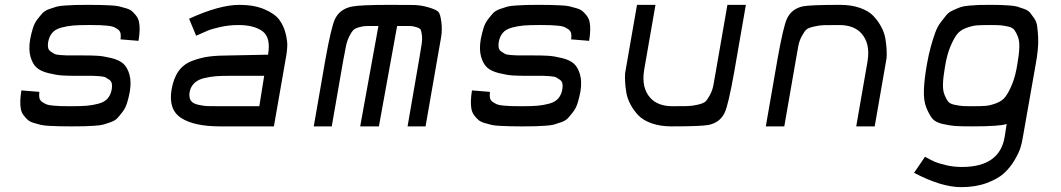

<svg xmlns="http://www.w3.org/2000/svg" viewBox="-20 -520 4366 790"><path d="M271 0Q242 0 225.5 -0.5Q209 -1 185.5 -2Q162 -3 149 -6Q136 -9 119.5 -14Q103 -19 94.5 -26.5Q86 -34 77.5 -45Q69 -56 66 -70.5Q63 -85 63.5 -104.5Q64 -124 68 -148L142 -142Q140 -128 142 -117.5Q144 -107 153.5 -100.5Q163 -94 171.5 -90.5Q180 -87 198.5 -85.5Q217 -84 228.5 -83.5Q240 -83 265 -83Q271 -83 275 -83Q314 -83 337.5 -85Q361 -87 385.5 -93.5Q410 -100 423 -115Q436 -130 440 -154Q442 -167 440 -176.5Q438 -186 429.5 -192Q421 -198 414.5 -201.5Q408 -205 390 -206.5Q372 -208 362 -208Q352 -208 328 -208Q318 -208 313 -208H300Q260 -208 236 -209.5Q212 -211 179.5 -219Q147 -227 130.5 -242Q114 -257 105.5 -286.5Q97 -316 104 -358Q109 -384 115.5 -404.5Q122 -425 133.5 -440Q145 -455 154.5 -465.5Q164 -476 182 -482.5Q200 -489 212.5 -492.5Q225 -496 250.5 -497.5Q276 -499 291.5 -499.5Q307 -500 339 -500Q344 -500 347 -500Q376 -500 392.5 -499.5Q409 -499 432.5 -498Q456 -497 469 -494Q482 -491 498.5 -486Q515 -481 523.5 -473.5Q532 -466 540.5 -455Q549 -444 552 -429.5Q555 -415 554.5 -395.5Q554 -376 550 -352L476 -358Q478 -372 476 -382.5Q474 -393 464.5 -399.5Q455 -406 446.5 -409.5Q438 -413 419.5 -414.5Q401 -416 389.5 -416.5Q378 -417 353 -417Q347 -417 343 -417Q304 -417 280.5 -415Q257 -413 232.5 -406.5Q208 -400 195 -385Q182 -370 178 -346Q176 -333 178 -323.5Q180 -314 188.5 -308Q197 -302 203.5 -298.5Q210 -295 228 -293.5Q246 -292 256 -292Q266 -292 290 -292Q300 -292 305 -292H318Q358 -292 382 -290.5Q406 -289 438.5 -281Q471 -273 487.5 -258Q504 -243 512.5 -213.5Q521 -184 514 -142Q509 -116 502.5 -95.5Q496 -75 484.5 -60Q473 -45 463.5 -34.5Q454 -24 436 -17.5Q418 -11 405.5 -7.5Q393 -4 367.5 -2.5Q342 -1 326.5 -0.5Q311 0 279 0Q274 0 271 0Z M886 0Q779 0 725.5 -34.5Q672 -69 686 -152Q694 -198 714.5 -227Q735 -256 770.5 -269.5Q806 -283 841.5 -287.5Q877 -292 932 -292L1083 -295Q1095 -366 1060 -391.5Q1025 -417 961 -417Q923 -417 887 -409Q851 -401 836 -394.5Q821 -388 787 -373L758 -443Q883 -500 965 -500Q1025 -500 1067.5 -482Q1110 -464 1128.5 -439.5Q1147 -415 1155 -383Q1163 -351 1162 -330.5Q1161 -310 1158 -292L1107 0ZM896 -83H1047L1067 -208H922Q891 -208 870 -206.5Q849 -205 822 -199Q795 -193 779.5 -178Q764 -163 760 -140Q757 -119 765 -106.5Q773 -94 795.5 -89Q818 -84 832.5 -83.5Q847 -83 879 -83Q890 -83 896 -83Z M1271 0 1319 -276Q1343 -409 1358 -441Q1378 -483 1428 -493Q1462 -500 1582 -500Q1651 -500 1681.5 -499.5Q1712 -499 1744 -489.5Q1776 -480 1784 -471Q1792 -462 1796 -429.5Q1800 -397 1795 -367Q1790 -337 1778 -270L1731 0H1657L1706 -284Q1712 -320 1715 -339Q1718 -358 1716 -374.5Q1714 -391 1711.5 -397Q1709 -403 1694 -408Q1679 -413 1667 -413Q1655 -413 1625 -413Q1618 -413 1614 -413L1539 0H1462L1537 -413Q1505 -413 1490 -413Q1475 -413 1457.5 -408Q1440 -403 1433 -395.5Q1426 -388 1417 -370Q1408 -352 1403.5 -330Q1399 -308 1392 -270L1345 0Z M2125 0Q2096 0 2079.5 -0.5Q2063 -1 2039.5 -2Q2016 -3 2003 -6Q1990 -9 1973.5 -14Q1957 -19 1948.5 -26.5Q1940 -34 1931.5 -45Q1923 -56 1920 -70.5Q1917 -85 1917.5 -104.5Q1918 -124 1922 -148L1996 -142Q1994 -128 1996 -117.5Q1998 -107 2007.5 -100.5Q2017 -94 2025.5 -90.5Q2034 -87 2052.5 -85.5Q2071 -84 2082.5 -83.5Q2094 -83 2119 -83Q2125 -83 2129 -83Q2168 -83 2191.5 -85Q2215 -87 2239.5 -93.5Q2264 -100 2277 -115Q2290 -130 2294 -154Q2296 -167 2294 -176.5Q2292 -186 2283.5 -192Q2275 -198 2268.5 -201.5Q2262 -205 2244 -206.5Q2226 -208 2216 -208Q2206 -208 2182 -208Q2172 -208 2167 -208H2154Q2114 -208 2090 -209.5Q2066 -211 2033.5 -219Q2001 -227 1984.5 -242Q1968 -257 1959.5 -286.5Q1951 -316 1958 -358Q1963 -384 1969.5 -404.5Q1976 -425 1987.5 -440Q1999 -455 2008.5 -465.5Q2018 -476 2036 -482.5Q2054 -489 2066.5 -492.5Q2079 -496 2104.5 -497.5Q2130 -499 2145.5 -499.5Q2161 -500 2193 -500Q2198 -500 2201 -500Q2230 -500 2246.5 -499.5Q2263 -499 2286.5 -498Q2310 -497 2323 -494Q2336 -491 2352.5 -486Q2369 -481 2377.5 -473.5Q2386 -466 2394.5 -455Q2403 -444 2406 -429.5Q2409 -415 2408.5 -395.5Q2408 -376 2404 -352L2330 -358Q2332 -372 2330 -382.5Q2328 -393 2318.5 -399.5Q2309 -406 2300.5 -409.5Q2292 -413 2273.5 -414.5Q2255 -416 2243.5 -416.5Q2232 -417 2207 -417Q2201 -417 2197 -417Q2158 -417 2134.5 -415Q2111 -413 2086.5 -406.5Q2062 -400 2049 -385Q2036 -370 2032 -346Q2030 -333 2032 -323.5Q2034 -314 2042.5 -308Q2051 -302 2057.5 -298.5Q2064 -295 2082 -293.5Q2100 -292 2110 -292Q2120 -292 2144 -292Q2154 -292 2159 -292H2172Q2212 -292 2236 -290.5Q2260 -289 2292.5 -281Q2325 -273 2341.5 -258Q2358 -243 2366.5 -213.5Q2375 -184 2368 -142Q2363 -116 2356.5 -95.5Q2350 -75 2338.5 -60Q2327 -45 2317.5 -34.5Q2308 -24 2290 -17.5Q2272 -11 2259.5 -7.5Q2247 -4 2221.5 -2.5Q2196 -1 2180.5 -0.5Q2165 0 2133 0Q2128 0 2125 0Z M2743 0Q2697 0 2661.5 -12.5Q2626 -25 2606.5 -45.5Q2587 -66 2574 -90.5Q2561 -115 2557 -139.5Q2553 -164 2552 -184.5Q2551 -205 2552 -218L2554 -230L2601 -500H2677L2630 -230V-229Q2619 -158 2656 -117Q2687 -83 2747 -83Q2790 -83 2809.5 -83.5Q2829 -84 2852 -89.5Q2875 -95 2882.5 -102Q2890 -109 2900.5 -128Q2911 -147 2915 -168Q2919 -189 2926 -230L2973 -500H3049L3001 -224Q2977 -89 2962 -57Q2943 -16 2896 -6Q2865 0 2743 0Z M3131 0 3179 -276Q3203 -411 3218 -443Q3237 -484 3284 -494Q3315 -500 3437 -500Q3483 -500 3518.5 -487.5Q3554 -475 3573.5 -454.5Q3593 -434 3606 -409.5Q3619 -385 3623 -360.5Q3627 -336 3628 -315.5Q3629 -295 3628 -282L3626 -270L3579 0H3503L3550 -270V-271Q3561 -342 3524 -383Q3493 -417 3433 -417Q3390 -417 3370.5 -416.5Q3351 -416 3328 -410.5Q3305 -405 3297.5 -398Q3290 -391 3279.5 -372Q3269 -353 3265 -332Q3261 -311 3254 -270L3207 0Z M4055 -500Q4082 -500 4096.5 -499.5Q4111 -499 4133 -497.5Q4155 -496 4166.5 -492.5Q4178 -489 4194.5 -483Q4211 -477 4218.5 -467.5Q4226 -458 4235.5 -444.5Q4245 -431 4247.5 -412Q4250 -393 4251.5 -369Q4253 -345 4250 -314.5Q4247 -284 4240 -247L4188 48Q4185 67 4179 87Q4173 107 4155 138Q4137 169 4111.5 192.5Q4086 216 4040 233Q3994 250 3935 250Q3853 250 3741 191L3786 125Q3811 139 3826 145.5Q3841 152 3872 159.5Q3903 167 3938 167Q4094 167 4114 42L4122 -10Q4096 0 3979 0Q3934 0 3911.5 -1.5Q3889 -3 3858.5 -10Q3828 -17 3815.5 -33Q3803 -49 3791.5 -77Q3780 -105 3781.5 -149.5Q3783 -194 3794 -256Q3801 -296 3810 -328.5Q3819 -361 3828 -385.5Q3837 -410 3850.5 -428Q3864 -446 3874 -458Q3884 -470 3903 -478.5Q3922 -487 3933.5 -491Q3945 -495 3969 -497Q3993 -499 4007 -499.5Q4021 -500 4050 -500Q4053 -500 4055 -500ZM4166 -256Q4173 -296 4174 -324Q4175 -352 4168 -369.5Q4161 -387 4153.5 -397Q4146 -407 4127 -411Q4108 -415 4095.5 -416Q4083 -417 4056 -417Q4053 -417 4051 -417Q4016 -417 3998 -415.5Q3980 -414 3955.5 -405Q3931 -396 3917.5 -378.5Q3904 -361 3890 -327.5Q3876 -294 3868 -244Q3861 -204 3860 -176Q3859 -148 3866 -130.5Q3873 -113 3880.5 -103Q3888 -93 3907 -89Q3926 -85 3938.5 -84Q3951 -83 3978 -83Q3981 -83 3983 -83Q4018 -83 4036 -84.5Q4054 -86 4078.5 -95Q4103 -104 4116.5 -121.5Q4130 -139 4144 -172.5Q4158 -206 4166 -256Z"/></svg>

Font: Hermit LightItalic
Style: Regular
Weight: 300
Italic angle: -10°
Designer: Pablo Caro
Version: Version 2.000;PS 002.000;hotconv 1.0.88;makeotf.lib2.5.64775